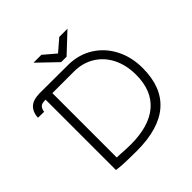

<svg xmlns="http://www.w3.org/2000/svg" viewBox="-218 -1035 1223 1223"><g transform="rotate(-45 393.5 -423.5)"><path d="M197 5 150 0V-634Q130 -634 120.5 -631.5Q111 -629 104 -622Q98 -616 93.5 -605.5Q89 -595 89 -586L34 -587Q36 -634 64 -662Q79 -676 99.5 -682.5Q120 -689 151 -690L413 -689Q505 -687 577 -641.5Q649 -596 689.5 -517Q730 -438 730 -339Q730 -167 629.5 -79.5Q529 8 330 8Q293 8 255.5 7Q218 6 197 5ZM670 -338Q670 -426 636.5 -492.5Q603 -559 542.5 -596Q482 -633 403 -633H210V-53L240 -52Q298 -48 332 -48Q497 -48 583.5 -122Q670 -196 670 -338ZM333 -855 414 -786 494 -855H568L438 -733H389L262 -855Z"/></g></svg>

Font: Bellota
Style: Regular
Weight: 400
Designer: Kemie Guaida
Foundry: Kemie Guaida
Version: Version 4.001